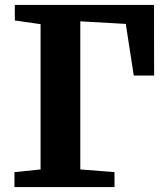

<svg xmlns="http://www.w3.org/2000/svg" viewBox="-20 -763 673 783"><path d="M39 0V-61L145.5 -72V-664.5L40.5 -679.5V-743H608L608.5 -455H525.5L493 -665.5L307.5 -676V-72L447 -61V0Z"/></svg>

Font: Merriweather 24pt ExtraBold
Style: Regular
Weight: 800
Version: Version 2.100